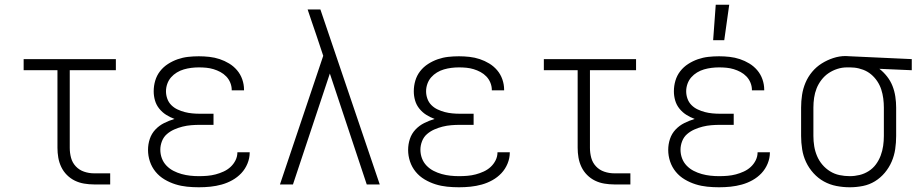

<svg xmlns="http://www.w3.org/2000/svg" viewBox="-20 -780 3890 812"><path d="M446 0H377Q357 0 336 -3.5Q315 -7 296.5 -16Q278 -25 263 -40Q248 -55 239 -74Q230 -93 226.5 -113.5Q223 -134 223 -155V-483H80V-530H470V-483H275V-155Q275 -133 280.5 -112.5Q286 -92 300.5 -76.5Q315 -61 335.5 -54Q356 -47 377 -47H446Z M821 12Q796 12 771 9.5Q746 7 722 -0.5Q698 -8 676 -21Q654 -34 638 -53.5Q622 -73 614 -97Q606 -121 606 -146Q606 -170 613.5 -192.5Q621 -215 637 -232Q653 -249 674 -259.5Q695 -270 718 -277Q699 -284 682.5 -294.5Q666 -305 653.5 -320.5Q641 -336 635.5 -355Q630 -374 630 -394Q630 -417 636.5 -439Q643 -461 657 -479Q671 -497 690.5 -509.5Q710 -522 731.5 -529.5Q753 -537 775.5 -539.5Q798 -542 821 -542Q843 -542 865.5 -539.5Q888 -537 909 -530Q930 -523 949 -511.5Q968 -500 982.5 -483Q997 -466 1004.5 -444.5Q1012 -423 1012 -401V-398H960V-400Q960 -415 954 -430Q948 -445 937 -456.5Q926 -468 912 -475.5Q898 -483 883 -487.5Q868 -492 852.5 -493.5Q837 -495 821 -495Q805 -495 789 -493Q773 -491 757.5 -486.5Q742 -482 728 -473.5Q714 -465 703.5 -453Q693 -441 687.5 -425.5Q682 -410 682 -394Q682 -378 687.5 -362.5Q693 -347 704.5 -335.5Q716 -324 731 -317Q746 -310 761.5 -306Q777 -302 793 -300.5Q809 -299 825 -299H883V-252H825Q807 -252 788.5 -250.5Q770 -249 752 -244.5Q734 -240 717 -232.5Q700 -225 686 -213Q672 -201 665 -183Q658 -165 658 -147Q658 -128 664.5 -110.5Q671 -93 684 -79.5Q697 -66 713.5 -57.5Q730 -49 748 -44Q766 -39 784.5 -37Q803 -35 821 -35Q839 -35 857 -36.5Q875 -38 892 -42.5Q909 -47 925.5 -54.5Q942 -62 955 -74Q968 -86 976 -102Q984 -118 984 -136H1036V-135Q1036 -111 1026.5 -88Q1017 -65 1000.5 -47.5Q984 -30 962.5 -18Q941 -6 917.5 0.5Q894 7 870 9.5Q846 12 821 12Z M1164 0 1347 -544 1317 -634Q1308 -660 1299 -686.5Q1290 -713 1281 -740H1335L1586 0H1531L1375 -469L1219 0Z M1921 12Q1896 12 1871 9.5Q1846 7 1822 -0.5Q1798 -8 1776 -21Q1754 -34 1738 -53.5Q1722 -73 1714 -97Q1706 -121 1706 -146Q1706 -170 1713.5 -192.5Q1721 -215 1737 -232Q1753 -249 1774 -259.5Q1795 -270 1818 -277Q1799 -284 1782.5 -294.5Q1766 -305 1753.5 -320.5Q1741 -336 1735.5 -355Q1730 -374 1730 -394Q1730 -417 1736.5 -439Q1743 -461 1757 -479Q1771 -497 1790.5 -509.5Q1810 -522 1831.5 -529.5Q1853 -537 1875.5 -539.5Q1898 -542 1921 -542Q1943 -542 1965.5 -539.5Q1988 -537 2009 -530Q2030 -523 2049 -511.5Q2068 -500 2082.5 -483Q2097 -466 2104.5 -444.5Q2112 -423 2112 -401V-398H2060V-400Q2060 -415 2054 -430Q2048 -445 2037 -456.5Q2026 -468 2012 -475.5Q1998 -483 1983 -487.5Q1968 -492 1952.5 -493.5Q1937 -495 1921 -495Q1905 -495 1889 -493Q1873 -491 1857.5 -486.5Q1842 -482 1828 -473.5Q1814 -465 1803.5 -453Q1793 -441 1787.5 -425.5Q1782 -410 1782 -394Q1782 -378 1787.5 -362.5Q1793 -347 1804.5 -335.5Q1816 -324 1831 -317Q1846 -310 1861.5 -306Q1877 -302 1893 -300.5Q1909 -299 1925 -299H1983V-252H1925Q1907 -252 1888.5 -250.5Q1870 -249 1852 -244.5Q1834 -240 1817 -232.5Q1800 -225 1786 -213Q1772 -201 1765 -183Q1758 -165 1758 -147Q1758 -128 1764.5 -110.5Q1771 -93 1784 -79.5Q1797 -66 1813.5 -57.5Q1830 -49 1848 -44Q1866 -39 1884.5 -37Q1903 -35 1921 -35Q1939 -35 1957 -36.5Q1975 -38 1992 -42.5Q2009 -47 2025.5 -54.5Q2042 -62 2055 -74Q2068 -86 2076 -102Q2084 -118 2084 -136H2136V-135Q2136 -111 2126.5 -88Q2117 -65 2100.5 -47.5Q2084 -30 2062.5 -18Q2041 -6 2017.5 0.5Q1994 7 1970 9.5Q1946 12 1921 12Z M2646 0H2577Q2557 0 2536 -3.5Q2515 -7 2496.5 -16Q2478 -25 2463 -40Q2448 -55 2439 -74Q2430 -93 2426.5 -113.5Q2423 -134 2423 -155V-483H2280V-530H2670V-483H2475V-155Q2475 -133 2480.5 -112.5Q2486 -92 2500.5 -76.5Q2515 -61 2535.5 -54Q2556 -47 2577 -47H2646Z M3021 12Q2996 12 2971 9.5Q2946 7 2922 -0.5Q2898 -8 2876 -21Q2854 -34 2838 -53.5Q2822 -73 2814 -97Q2806 -121 2806 -146Q2806 -170 2813.5 -192.5Q2821 -215 2837 -232Q2853 -249 2874 -259.5Q2895 -270 2918 -277Q2899 -284 2882.5 -294.5Q2866 -305 2853.5 -320.5Q2841 -336 2835.5 -355Q2830 -374 2830 -394Q2830 -417 2836.5 -439Q2843 -461 2857 -479Q2871 -497 2890.5 -509.5Q2910 -522 2931.5 -529.5Q2953 -537 2975.5 -539.5Q2998 -542 3021 -542Q3043 -542 3065.5 -539.5Q3088 -537 3109 -530Q3130 -523 3149 -511.5Q3168 -500 3182.5 -483Q3197 -466 3204.5 -444.5Q3212 -423 3212 -401V-398H3160V-400Q3160 -415 3154 -430Q3148 -445 3137 -456.5Q3126 -468 3112 -475.5Q3098 -483 3083 -487.5Q3068 -492 3052.5 -493.5Q3037 -495 3021 -495Q3005 -495 2989 -493Q2973 -491 2957.5 -486.5Q2942 -482 2928 -473.5Q2914 -465 2903.5 -453Q2893 -441 2887.5 -425.5Q2882 -410 2882 -394Q2882 -378 2887.5 -362.5Q2893 -347 2904.5 -335.5Q2916 -324 2931 -317Q2946 -310 2961.5 -306Q2977 -302 2993 -300.5Q3009 -299 3025 -299H3083V-252H3025Q3007 -252 2988.5 -250.5Q2970 -249 2952 -244.5Q2934 -240 2917 -232.5Q2900 -225 2886 -213Q2872 -201 2865 -183Q2858 -165 2858 -147Q2858 -128 2864.5 -110.5Q2871 -93 2884 -79.5Q2897 -66 2913.5 -57.5Q2930 -49 2948 -44Q2966 -39 2984.5 -37Q3003 -35 3021 -35Q3039 -35 3057 -36.5Q3075 -38 3092 -42.5Q3109 -47 3125.5 -54.5Q3142 -62 3155 -74Q3168 -86 3176 -102Q3184 -118 3184 -136H3236V-135Q3236 -111 3226.5 -88Q3217 -65 3200.5 -47.5Q3184 -30 3162.5 -18Q3141 -6 3117.5 0.5Q3094 7 3070 9.5Q3046 12 3021 12ZM2996 -610 3007 -760H3064L3043 -610Z M3574 12Q3545 12 3517 6.5Q3489 1 3464.5 -12.5Q3440 -26 3420.5 -47.5Q3401 -69 3389 -94.5Q3377 -120 3372.5 -148.5Q3368 -177 3368 -205V-325Q3368 -352 3372 -378.5Q3376 -405 3386.5 -430Q3397 -455 3414.5 -476Q3432 -497 3455 -511.5Q3478 -526 3504 -534.5Q3530 -543 3556 -543Q3561 -543 3565.5 -542.5Q3570 -542 3575 -542L3836 -530V-483L3699 -489Q3717 -475 3731.5 -456.5Q3746 -438 3754.5 -416.5Q3763 -395 3766.5 -371.5Q3770 -348 3770 -325V-205Q3770 -177 3766 -149.5Q3762 -122 3751 -96.5Q3740 -71 3722 -49.5Q3704 -28 3680.5 -13.5Q3657 1 3629.5 6.5Q3602 12 3574 12ZM3574 -35Q3595 -35 3615.5 -40Q3636 -45 3654 -56.5Q3672 -68 3684.5 -85Q3697 -102 3704.5 -122Q3712 -142 3715 -163Q3718 -184 3718 -205V-325Q3718 -344 3715.5 -363.5Q3713 -383 3707 -401.5Q3701 -420 3690 -436.5Q3679 -453 3664 -465.5Q3649 -478 3630.5 -485Q3612 -492 3593 -494L3575 -495H3562Q3541 -495 3521 -488.5Q3501 -482 3484 -470.5Q3467 -459 3454 -442Q3441 -425 3433.5 -406Q3426 -387 3423 -366.5Q3420 -346 3420 -325V-205Q3420 -183 3423.5 -161.5Q3427 -140 3435.5 -120Q3444 -100 3458 -83.5Q3472 -67 3490.5 -55.5Q3509 -44 3530.5 -39.5Q3552 -35 3574 -35Z"/></svg>

Font: Lode Dark Term
Style: Regular
Weight: 400
Monospace: yes
Designer: Belleve Invis
Foundry: Belleve Invis
Version: Version 29.2.0